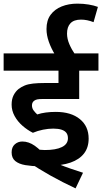

<svg xmlns="http://www.w3.org/2000/svg" viewBox="-20 -916 562 1057"><path d="M273 -208Q246 -208 216.5 -202Q187 -196 161 -185Q131 -200 104 -223.5Q77 -247 60.5 -277Q44 -307 44 -340Q44 -370 54.5 -391Q65 -412 82 -426Q98 -438 116.5 -445.5Q135 -453 162 -456Q189 -459 227 -459H302V-527H0V-622H522V-527H416V-371H217Q196 -371 186 -369Q176 -367 169 -362Q163 -358 159.5 -351.5Q156 -345 156 -336Q156 -320 165 -308Q174 -296 185 -286Q206 -293 231.5 -296.5Q257 -300 287 -300Q371 -300 419.5 -260.5Q468 -221 468 -153Q468 -104 442.5 -71Q417 -38 368.5 -21Q320 -4 250 -4Q243 -4 230 -2Q217 0 203 0Q155 -1 119.5 -7Q84 -13 64 -29.5Q44 -46 44 -77Q44 -106 61.5 -121.5Q79 -137 103 -137Q138 -137 171.5 -113.5Q205 -90 251 -36Q272 -25 302.5 -12.5Q333 0 367.5 12Q402 24 437 35L396 121Q323 87 257 50Q191 13 141 -22L111 -115Q138 -103 169.5 -96.5Q201 -90 226 -90Q288 -90 321 -106.5Q354 -123 354 -155Q354 -173 345.5 -184.5Q337 -196 319 -202Q301 -208 273 -208ZM283 -615Q262 -649 249 -685.5Q236 -722 236 -756Q236 -804 258.5 -834.5Q281 -865 319.5 -880.5Q358 -896 406 -896Q439 -896 468.5 -891Q498 -886 519 -878L495 -794Q477 -801 460 -804.5Q443 -808 426 -808Q387 -808 368 -788Q349 -768 349 -731Q349 -703 361.5 -673.5Q374 -644 394 -615Z"/></svg>

Font: Noto Sans Devanagari SemiBold
Style: Regular
Weight: 600
Version: Version 2.003